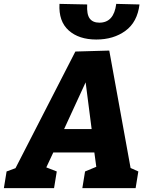

<svg xmlns="http://www.w3.org/2000/svg" viewBox="-57 -971 770 991"><path d="M507 -710 617 -104 657 -86 643 0H368L382 -86L440 -110L430 -184H218L182 -107L236 -86L222 0H-37L-23 -86L23 -103L332 -705ZM416 -305 385 -546 274 -305ZM250 -951 393 -948Q390 -897 406 -875.5Q422 -854 456 -854Q531 -854 543 -951L663 -948Q652 -857 590.5 -812Q529 -767 440 -767Q350 -767 297.5 -814Q245 -861 250 -951Z"/></svg>

Font: Bitter Pro ExtraBold
Style: Italic
Weight: 800
Italic angle: -9°
Designer: Sol Matas, and Bitter project Authors
Foundry: Sol Matas
Version: Version 1.010